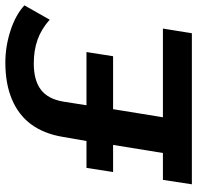

<svg xmlns="http://www.w3.org/2000/svg" viewBox="-30 -726 755 736"><g transform="rotate(-90 348.0 -357.5)"><path d="M10 0 27 -111H130L161 -302H57L73 -404H176L192 -496Q204 -567 239.5 -615.5Q275 -664 335 -689.5Q395 -715 477 -715Q538 -715 598.5 -695.5Q659 -676 696 -642L641 -545Q605 -577 564.5 -591.5Q524 -606 473 -606Q409 -606 373 -579Q337 -552 327 -493L313 -404H517L501 -302H298L267 -111H607L589 0Z"/></g></svg>

Font: Nunito Sans 10pt SemiExpanded
Style: Bold Italic
Weight: 700
Width: 6
Italic angle: -9°
Designer: Vernon Adams
Foundry: Vernon Adams
Version: Version 3.101;gftools[0.9.27]